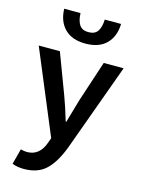

<svg xmlns="http://www.w3.org/2000/svg" viewBox="-146 -882 877 1184"><g transform="rotate(15 292.0 -289.5)"><path d="M52 207 78 108Q101 114 118 114Q199 114 230 24L241 -7L19 -539H154L251 -281Q273 -223 301 -129H305L313 -157Q335 -236 349 -281L434 -539H561L357 22Q319 122 267 171Q215 220 127 220Q84 220 52 207ZM112 -799H216Q218 -750 235.5 -724Q253 -698 293 -698Q334 -698 351.5 -724Q369 -750 371 -799H475Q473 -719 426.5 -672Q380 -625 293 -625Q207 -625 160.5 -672Q114 -719 112 -799Z"/></g></svg>

Font: Nebula Sans Semibold
Style: Regular
Weight: 600
Designer: Paul D. Hunt for Adobe (as Source Sans)
Foundry: Nebula Entertainment & Broadcasting LLC
Version: Version 1.010